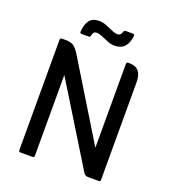

<svg xmlns="http://www.w3.org/2000/svg" viewBox="-128 -786 784 881"><g transform="rotate(20 264.0 -345.5)"><path d="M379 -681Q371 -608 310 -608Q293 -608 275.5 -615Q258 -622 242 -629Q226 -636 214 -636Q204 -636 200 -630.5Q196 -625 194 -617Q193 -607 185 -607H150Q142 -607 142 -616Q147 -691 204 -691Q224 -691 242 -684Q260 -677 276 -669.5Q292 -662 305 -662Q320 -662 325 -679Q328 -689 336 -689H371Q379 -689 379 -681ZM388 -138V-547Q388 -556 396 -556H403Q463 -556 463 -485V-9Q463 0 456 0H402Q388 0 380 -13L140 -403V-9Q140 0 132 0H72Q64 0 64 -9V-547Q64 -556 72 -556H90Q119 -556 132.5 -545Q146 -534 160 -511Z"/></g></svg>

Font: Zain
Style: Regular
Weight: 400
Designer: Zain,Boutros
Foundry: Mobile Telecommunications Company (Zain), 2024
Version: Version 1.51; ttfautohint (v1.8.4)